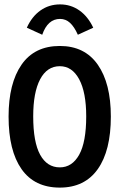

<svg xmlns="http://www.w3.org/2000/svg" viewBox="-20 -841 540 873"><path d="M252 12Q137 12 78 -72Q19 -156 19 -311Q19 -462 78 -547Q137 -632 252 -632Q365 -632 424.5 -547Q484 -462 484 -311Q484 -156 424.5 -72Q365 12 252 12ZM252 -80Q308 -80 340 -137.5Q372 -195 372 -312Q372 -421 340 -480.5Q308 -540 252 -540Q194 -540 162.5 -480.5Q131 -421 131 -312Q131 -195 162.5 -137.5Q194 -80 252 -80ZM172 -683 102 -715Q125 -766 164 -793.5Q203 -821 253 -821Q302 -821 341 -793.5Q380 -766 404 -715L334 -683Q318 -719 298.5 -737Q279 -755 253 -755Q197 -755 172 -683Z"/></svg>

Font: Inconsolata
Style: Bold
Weight: 700
Monospace: yes
Designer: Raph Levien, Cyreal, Brenton Simpson
Foundry: Raph Levien, Cyreal, Google
Version: Version 3.100; ttfautohint (v1.8.4.7-5d5b)